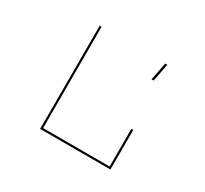

<svg xmlns="http://www.w3.org/2000/svg" viewBox="-116 -795 927 870"><g transform="rotate(30 347.5 -360.0)"><path d="M178 -90V-630H188V-100H536V-297H546V-90ZM514 -537H503L521 -630H532Z"/></g></svg>

Font: Bungee Hairline
Style: Regular
Weight: 400
Designer: David Jonathan Ross
Foundry: David Jonathan Ross
Version: Version 1.001;PS 1.0;hotconv 1.0.72;makeotf.lib2.5.5900